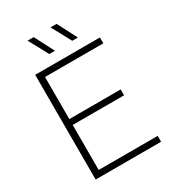

<svg xmlns="http://www.w3.org/2000/svg" viewBox="-223 -1060 1051 1175"><g transform="rotate(-30 303.0 -472.0)"><path d="M99 0V-740H556.5V-698.5H144.5V-41.5H561.5V0ZM127.5 -359.5V-401H507.5V-359.5ZM399.5 -807 325.5 -944.5H368.5L439.5 -807ZM237.5 -807 163 -944.5H206.5L277.5 -807Z"/></g></svg>

Font: Encode Sans SemiExpanded ExtraLight
Style: Regular
Weight: 250
Width: 6
Designer: Multiple Designers
Foundry: Impallari Type
Version: Version 3.002